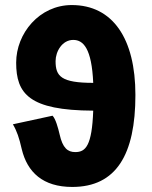

<svg xmlns="http://www.w3.org/2000/svg" viewBox="-20 -728 600 760"><path d="M200 -486C200 -524 226 -570 270 -570C310 -570 343 -536 349 -400C222 -400 200 -426 200 -486ZM266 12C440 12 516 -116 516 -352C516 -576 426 -708 264 -708C136 -708 44 -596 44 -480C44 -357 95 -291 349 -290C344 -151 319 -126 278 -126C248 -126 228 -142 216 -196C210 -222 200 -258 188 -270L31 -236C47 -209 56 -182 66 -138C88 -46 150 12 266 12Z"/></svg>

Font: Source Sans Pro Black
Style: Regular
Weight: 900
Designer: Paul D. Hunt
Foundry: Adobe Systems Incorporated
Version: Version 3.006;hotconv 1.0.111;makeotfexe 2.5.65597